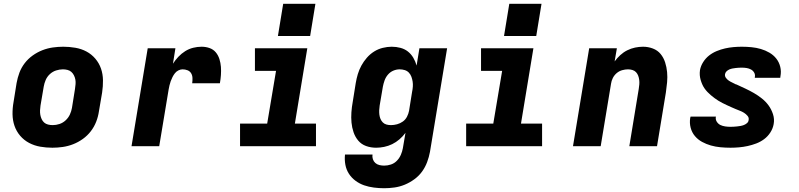

<svg xmlns="http://www.w3.org/2000/svg" viewBox="-20 -776 4240 1019"><path d="M258 8Q225 8 193.5 2.5Q162 -3 134.5 -17.5Q107 -32 87 -55.5Q67 -79 57 -108Q47 -137 46.5 -169.5Q46 -202 52 -235L68 -335Q73 -363 83 -390Q93 -417 111 -440.5Q129 -464 153.5 -481.5Q178 -499 205 -509.5Q232 -520 260 -524Q288 -528 316 -528Q348 -528 380 -522.5Q412 -517 439 -502.5Q466 -488 486 -464.5Q506 -441 516 -412Q526 -383 526.5 -350.5Q527 -318 522 -285L505 -185Q501 -157 490.5 -130Q480 -103 462 -79.5Q444 -56 419.5 -38.5Q395 -21 368 -10.5Q341 0 313 4Q285 8 258 8ZM260 -112Q278 -112 296 -118Q314 -124 328.5 -137.5Q343 -151 351 -168.5Q359 -186 362 -204L378 -304Q380 -317 381 -329.5Q382 -342 380 -353.5Q378 -365 372.5 -376Q367 -387 358.5 -394.5Q350 -402 338 -405Q326 -408 314 -408Q296 -408 277.5 -402Q259 -396 244.5 -382.5Q230 -369 222.5 -351.5Q215 -334 212 -316L195 -216Q193 -203 192.5 -190.5Q192 -178 194 -166.5Q196 -155 201 -144Q206 -133 214.5 -125.5Q223 -118 235 -115Q247 -112 260 -112Z M678 0 764 -520H911L898 -438Q910 -457 926.5 -474.5Q943 -492 963 -504.5Q983 -517 1005.5 -522.5Q1028 -528 1050 -528Q1072 -528 1092 -521Q1112 -514 1125 -498.5Q1138 -483 1144.5 -462.5Q1151 -442 1152.5 -421Q1154 -400 1152.5 -378Q1151 -356 1147 -334H1000Q1002 -348 1001.5 -362Q1001 -376 994.5 -387Q988 -398 975.5 -403Q963 -408 949 -408Q938 -408 927 -402.5Q916 -397 908.5 -387.5Q901 -378 895.5 -367Q890 -356 886 -345Q882 -334 879.5 -323Q877 -312 875 -301L825 0Z M1254 0V-120H1398L1445 -400H1333V-520H1611L1545 -120H1657V0ZM1455 -585 1483 -756H1654L1626 -585Z M2019 223Q1992 223 1964.5 219.5Q1937 216 1912.5 207.5Q1888 199 1867 183.5Q1846 168 1832 146.5Q1818 125 1813 98.5Q1808 72 1811 44H1957Q1955 57 1959 69Q1963 81 1972 89Q1981 97 1993.5 100Q2006 103 2019 103Q2037 103 2055 97Q2073 91 2086.5 77Q2100 63 2107.5 45.5Q2115 28 2118 11L2132 -71Q2118 -52 2100 -36.5Q2082 -21 2061.5 -11Q2041 -1 2019 3.5Q1997 8 1976 8Q1948 8 1923 -1Q1898 -10 1881.5 -29.5Q1865 -49 1856.5 -74Q1848 -99 1845.5 -125.5Q1843 -152 1845 -180Q1847 -208 1852 -235L1868 -335Q1872 -359 1879 -382.5Q1886 -406 1898 -428Q1910 -450 1927 -469.5Q1944 -489 1965.5 -502.5Q1987 -516 2011.5 -522Q2036 -528 2059 -528Q2083 -528 2105.5 -522Q2128 -516 2145 -502.5Q2162 -489 2173.5 -469.5Q2185 -450 2191 -428L2206 -520H2353L2262 30Q2257 57 2247 84Q2237 111 2220 134.5Q2203 158 2179 175.5Q2155 193 2128.5 204Q2102 215 2074 219Q2046 223 2019 223ZM2055 -112Q2071 -112 2087.5 -116.5Q2104 -121 2118 -131Q2132 -141 2140 -156.5Q2148 -172 2151 -188L2167 -288Q2170 -302 2171 -316Q2172 -330 2170 -343Q2168 -356 2163.5 -368.5Q2159 -381 2150 -390.5Q2141 -400 2128 -404Q2115 -408 2101 -408Q2084 -408 2067.5 -401Q2051 -394 2039 -380Q2027 -366 2021 -349Q2015 -332 2012 -316L1995 -216Q1993 -203 1992.5 -191Q1992 -179 1993.5 -167Q1995 -155 1999.5 -144.5Q2004 -134 2012 -126Q2020 -118 2031.5 -115Q2043 -112 2055 -112Z M2454 0V-120H2598L2645 -400H2533V-520H2811L2745 -120H2857V0ZM2655 -585 2683 -756H2854L2826 -585Z M3021 0 3107 -520H3254L3242 -450Q3255 -468 3272 -483.5Q3289 -499 3309 -509Q3329 -519 3350.5 -523.5Q3372 -528 3393 -528Q3420 -528 3445 -518.5Q3470 -509 3486 -489.5Q3502 -470 3510 -445Q3518 -420 3520.5 -393.5Q3523 -367 3520.5 -339.5Q3518 -312 3514 -285L3467 0H3320Q3332 -76 3345 -152Q3358 -228 3370 -304Q3372 -316 3373 -328Q3374 -340 3372.5 -352Q3371 -364 3367 -374.5Q3363 -385 3355.5 -393Q3348 -401 3336.5 -404.5Q3325 -408 3313 -408Q3298 -408 3282 -403.5Q3266 -399 3253 -388Q3240 -377 3232.5 -362Q3225 -347 3223 -332L3168 0Z M3857 8Q3830 8 3803.5 5.5Q3777 3 3752.5 -4Q3728 -11 3706 -23Q3684 -35 3668 -54Q3652 -73 3645.5 -98Q3639 -123 3643 -149Q3644 -151 3644 -153Q3644 -155 3645 -157H3780Q3779 -156 3779 -155.5Q3779 -155 3779 -155Q3777 -141 3784.5 -129.5Q3792 -118 3803.5 -112.5Q3815 -107 3829 -105Q3843 -103 3857 -103Q3865 -103 3874 -103.5Q3883 -104 3892 -105Q3901 -106 3910 -107.5Q3919 -109 3928 -112.5Q3937 -116 3944.5 -122.5Q3952 -129 3953 -138Q3956 -151 3947.5 -161Q3939 -171 3928.5 -177.5Q3918 -184 3906 -188.5Q3894 -193 3882.5 -198Q3871 -203 3859.5 -208Q3848 -213 3836.5 -218.5Q3825 -224 3814 -229.5Q3803 -235 3792.5 -241.5Q3782 -248 3772 -255.5Q3762 -263 3752.5 -271Q3743 -279 3734.5 -288Q3726 -297 3719 -307Q3712 -317 3707 -328.5Q3702 -340 3698.5 -352Q3695 -364 3694 -377Q3693 -390 3695 -404Q3699 -426 3712 -446.5Q3725 -467 3743.5 -481.5Q3762 -496 3784 -505Q3806 -514 3828 -519Q3850 -524 3872.5 -526Q3895 -528 3917 -528Q3943 -528 3968.5 -525.5Q3994 -523 4018 -516Q4042 -509 4063.5 -496.5Q4085 -484 4100 -465Q4115 -446 4121 -421.5Q4127 -397 4122 -371Q4122 -369 4121.5 -367Q4121 -365 4121 -363H3986Q3986 -364 3986 -364.5Q3986 -365 3986 -366Q3989 -379 3983 -390Q3977 -401 3966 -407Q3955 -413 3942.5 -415Q3930 -417 3917 -417Q3909 -417 3900.5 -416.5Q3892 -416 3884 -415Q3876 -414 3867.5 -412.5Q3859 -411 3851 -407.5Q3843 -404 3836.5 -398Q3830 -392 3828 -383Q3826 -372 3832.5 -363Q3839 -354 3848 -348Q3857 -342 3867 -337.5Q3877 -333 3886 -328H3888Q3912 -317 3935.5 -306Q3959 -295 3981.5 -282Q4004 -269 4024 -253Q4044 -237 4059 -216.5Q4074 -196 4082.5 -170Q4091 -144 4086 -117Q4082 -94 4068.5 -73Q4055 -52 4035.5 -37.5Q4016 -23 3993.5 -14.5Q3971 -6 3948 -1Q3925 4 3902 6Q3879 8 3857 8Z"/></svg>

Font: Iosevka SS04 Hv Ex Obl
Style: Regular
Weight: 900
Width: 7
Italic angle: -9°
Monospace: yes
Designer: Belleve Invis
Foundry: Belleve Invis
Version: Version 19.0.0; ttfautohint (v1.8.4)